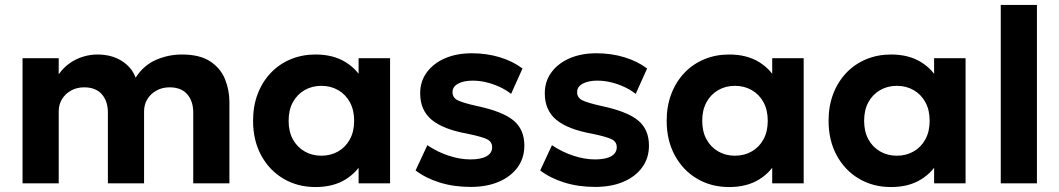

<svg xmlns="http://www.w3.org/2000/svg" viewBox="-20 -740 4276 775"><path d="M71 0V-505H217V-440Q236 -467 261.2 -484.8Q286.5 -502.5 315.2 -511.2Q344 -520 373 -520Q430.5 -520 471.2 -494.2Q512 -468.5 527.5 -426.5Q559.5 -476.5 609.5 -498.2Q659.5 -520 714 -520Q786.5 -520 828.5 -492.2Q870.5 -464.5 888.2 -420.5Q906 -376.5 906 -328V0H760V-286Q760 -331.5 735.8 -359.5Q711.5 -387.5 664.5 -387.5Q635 -387.5 611.5 -374.5Q588 -361.5 574.8 -339.8Q561.5 -318 561.5 -290V0H415.5V-286Q415.5 -331.5 391 -359.5Q366.5 -387.5 320 -387.5Q290 -387.5 266.8 -374.5Q243.5 -361.5 230.2 -339.8Q217 -318 217 -290V0Z M1253.5 15Q1181 15 1124 -18.8Q1067 -52.5 1034.2 -113Q1001.5 -173.5 1001.5 -252.5Q1001.5 -312 1020.2 -361Q1039 -410 1073 -445.8Q1107 -481.5 1153.2 -500.8Q1199.5 -520 1253.5 -520Q1325.5 -520 1375.2 -489Q1425 -458 1448 -408L1427.5 -376.5V-505H1554.5V0H1427.5V-128.5L1448 -97Q1425 -47 1375.2 -16Q1325.5 15 1253.5 15ZM1277 -111.5Q1315 -111.5 1345 -128.8Q1375 -146 1392.2 -177.5Q1409.5 -209 1409.5 -252.5Q1409.5 -296 1392.2 -327.5Q1375 -359 1345 -376.2Q1315 -393.5 1277 -393.5Q1239.5 -393.5 1209.5 -376.2Q1179.5 -359 1162.2 -327.5Q1145 -296 1145 -252.5Q1145 -209 1162.2 -177.5Q1179.5 -146 1209.5 -128.8Q1239.5 -111.5 1277 -111.5Z M1879.5 14.5Q1812 14.5 1755 -3.2Q1698 -21 1657.5 -52L1705 -154Q1744.5 -127 1790.5 -111.8Q1836.5 -96.5 1879 -96.5Q1921 -96.5 1943.8 -109.2Q1966.5 -122 1966.5 -146Q1966.5 -167.5 1946.2 -177.8Q1926 -188 1868 -200Q1768 -218 1722 -256.8Q1676 -295.5 1676 -363.5Q1676 -411.5 1702.8 -448Q1729.5 -484.5 1776.5 -504.8Q1823.5 -525 1884.5 -525Q1944.5 -525 1997.8 -508.8Q2051 -492.5 2089 -463.5L2043 -361Q2023 -377 1997.2 -389Q1971.5 -401 1943.2 -407.8Q1915 -414.5 1888 -414.5Q1851.5 -414.5 1829 -402.2Q1806.5 -390 1806.5 -368Q1806.5 -346 1827 -335.5Q1847.5 -325 1903.5 -312.5Q2008 -290.5 2052.2 -254.2Q2096.5 -218 2096.5 -152.5Q2096.5 -102 2069.2 -64.5Q2042 -27 1993.2 -6.2Q1944.5 14.5 1879.5 14.5Z M2382.5 14.5Q2315 14.5 2258 -3.2Q2201 -21 2160.5 -52L2208 -154Q2247.5 -127 2293.5 -111.8Q2339.5 -96.5 2382 -96.5Q2424 -96.5 2446.8 -109.2Q2469.5 -122 2469.5 -146Q2469.5 -167.5 2449.2 -177.8Q2429 -188 2371 -200Q2271 -218 2225 -256.8Q2179 -295.5 2179 -363.5Q2179 -411.5 2205.8 -448Q2232.5 -484.5 2279.5 -504.8Q2326.5 -525 2387.5 -525Q2447.5 -525 2500.8 -508.8Q2554 -492.5 2592 -463.5L2546 -361Q2526 -377 2500.2 -389Q2474.5 -401 2446.2 -407.8Q2418 -414.5 2391 -414.5Q2354.5 -414.5 2332 -402.2Q2309.5 -390 2309.5 -368Q2309.5 -346 2330 -335.5Q2350.5 -325 2406.5 -312.5Q2511 -290.5 2555.2 -254.2Q2599.5 -218 2599.5 -152.5Q2599.5 -102 2572.2 -64.5Q2545 -27 2496.2 -6.2Q2447.5 14.5 2382.5 14.5Z M2923 15Q2850.5 15 2793.5 -18.8Q2736.5 -52.5 2703.8 -113Q2671 -173.5 2671 -252.5Q2671 -312 2689.8 -361Q2708.5 -410 2742.5 -445.8Q2776.5 -481.5 2822.8 -500.8Q2869 -520 2923 -520Q2995 -520 3044.8 -489Q3094.5 -458 3117.5 -408L3097 -376.5V-505H3224V0H3097V-128.5L3117.5 -97Q3094.5 -47 3044.8 -16Q2995 15 2923 15ZM2946.5 -111.5Q2984.5 -111.5 3014.5 -128.8Q3044.5 -146 3061.8 -177.5Q3079 -209 3079 -252.5Q3079 -296 3061.8 -327.5Q3044.5 -359 3014.5 -376.2Q2984.5 -393.5 2946.5 -393.5Q2909 -393.5 2879 -376.2Q2849 -359 2831.8 -327.5Q2814.5 -296 2814.5 -252.5Q2814.5 -209 2831.8 -177.5Q2849 -146 2879 -128.8Q2909 -111.5 2946.5 -111.5Z M3576.5 15Q3504 15 3447 -18.8Q3390 -52.5 3357.2 -113Q3324.5 -173.5 3324.5 -252.5Q3324.5 -312 3343.2 -361Q3362 -410 3396 -445.8Q3430 -481.5 3476.2 -500.8Q3522.5 -520 3576.5 -520Q3648.5 -520 3698.2 -489Q3748 -458 3771 -408L3750.5 -376.5V-505H3877.5V0H3750.5V-128.5L3771 -97Q3748 -47 3698.2 -16Q3648.5 15 3576.5 15ZM3600 -111.5Q3638 -111.5 3668 -128.8Q3698 -146 3715.2 -177.5Q3732.5 -209 3732.5 -252.5Q3732.5 -296 3715.2 -327.5Q3698 -359 3668 -376.2Q3638 -393.5 3600 -393.5Q3562.5 -393.5 3532.5 -376.2Q3502.5 -359 3485.2 -327.5Q3468 -296 3468 -252.5Q3468 -209 3485.2 -177.5Q3502.5 -146 3532.5 -128.8Q3562.5 -111.5 3600 -111.5Z M4019.5 0V-720H4165.5V0Z"/></svg>

Font: Geologica SemiBold
Style: Regular
Weight: 600
Designer: Sindre Bremnes, Frode Helland
Foundry: Monokrom Skriftforlag AS
Version: Version 1.010;gftools[0.9.28]